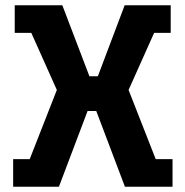

<svg xmlns="http://www.w3.org/2000/svg" viewBox="-20 -710 705 730"><path d="M30 0V-105H93L213 -411L214 -328L99 -585H36V-690H217L320 -420H352L454 -690H629V-585H566L451 -328L452 -411L572 -105H636V0H455L346 -288H313L204 0Z"/></svg>

Font: Mozilla Headline ExtraLight
Style: Regular
Weight: 200
Designer: Studio DRAMA
Foundry: Studio DRAMA
Version: Version 1.000